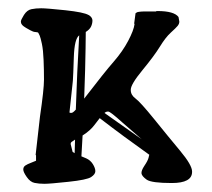

<svg xmlns="http://www.w3.org/2000/svg" viewBox="-20 -448 521 471"><path d="M236.3 -170.9C239.3 -173.5 242.4 -174.6 245.8 -174.3C249.3 -174 260.6 -165.2 279.8 -147.9L327.6 -106.4C297.4 -127.9 266.9 -149.4 236.3 -170.9ZM164.1 -105.5 163.1 -72.3C161.1 -73.2 159.5 -74.2 158.2 -75.2L153.3 -94.7C153.3 -97 154 -98.6 155.3 -99.6C156.6 -100.6 159.5 -102.5 164.1 -105.5ZM312.5 -415.5 309.1 -390.1 310.1 -389.2C308.8 -378.7 303.5 -364.9 294.4 -347.7C285.3 -330.4 273.4 -313.4 258.8 -296.6C244.1 -279.9 220.1 -249.7 186.5 -206.1C188.5 -260.1 189.6 -300.8 189.9 -328.1C190.3 -355.5 190.4 -369.3 190.4 -369.6C196.6 -373.5 200.8 -377.8 203.1 -382.3C205.4 -386.9 206.6 -391.8 206.8 -397.2C206.9 -402.6 203.9 -407.2 197.8 -411.1H197.3C189.8 -415.7 170.7 -419.6 140.1 -422.9C109.5 -426.1 89.8 -427.7 81.1 -427.7C72.3 -427.7 64.3 -427 57.1 -425.5C50 -424.1 43.9 -419.4 38.8 -411.4C33.8 -403.4 31.2 -397.9 31.2 -395C31.2 -392.1 32.1 -389.6 33.7 -387.7C35.3 -385.7 36.9 -384.2 38.6 -383.1C40.2 -381.9 42 -380.8 43.9 -379.6C45.9 -378.5 49.3 -376.5 54.2 -373.8C59.1 -371 63.4 -369.5 67.1 -369.4C70.9 -369.2 73.2 -368.6 74 -367.4C74.8 -366.3 75.9 -364 77.4 -360.6C78.9 -357.2 80.6 -350.4 82.8 -340.3C84.9 -330.2 86.3 -317.1 86.9 -301C87.6 -284.9 87.9 -268.8 87.9 -252.7C87.9 -236.6 84.6 -206.4 78.1 -162.1L67.4 -67.9L68.4 -66.9V-53.7C65.8 -52.4 61.6 -50.7 55.9 -48.6C50.2 -46.5 45.7 -44.3 42.2 -42C38.8 -39.7 37.1 -36.5 37.1 -32.2C37.1 -28 40 -21.8 45.7 -13.7C51.4 -5.5 57.8 -0.7 64.9 0.7C72.1 2.2 80.1 2.9 88.9 2.9C97.7 2.9 117.3 1.3 147.7 -2C178.1 -5.2 196.8 -9.1 203.6 -13.7C210.4 -18.2 213.9 -23 213.9 -28.1C213.9 -33.1 211.8 -38.9 207.8 -45.4C203.7 -51.9 198.2 -56.6 191.4 -59.6C184.6 -62.5 180.7 -64.1 179.7 -64.5C180.7 -81.4 181.6 -98.5 182.6 -115.7C195 -123.5 204.7 -132.1 211.7 -141.4C218.7 -150.6 223 -156.2 224.6 -158.2C264.3 -127.6 304.9 -97.7 346.2 -68.4C346.2 -67.7 345.5 -65 344.2 -60.3C342.9 -55.6 339.6 -49.2 334.2 -41.3C328.9 -33.3 326.5 -27 327.1 -22.5C327.8 -17.9 332 -12.9 339.8 -7.3C347.7 -1.8 368.2 1 401.4 1C434.6 1 451.2 -8.1 451.2 -26.4V-27.3C451.2 -37.8 441.3 -54.8 421.6 -78.4C401.9 -102 380.8 -127.8 358.2 -155.8C335.5 -183.8 320.3 -200.6 312.5 -206.3C304.7 -212 300.8 -218.9 300.8 -227.1V-228C300.8 -236.8 310.4 -252.8 329.6 -276.1C348.8 -299.4 363 -318.6 372.3 -333.7C381.6 -348.9 390.5 -360.3 398.9 -367.9C407.4 -375.6 413 -381.1 415.8 -384.5C418.5 -387.9 419.9 -391.4 419.9 -395L418 -405.8V-406.2C410.8 -416 393.6 -420.9 366.2 -420.9H363.8L362.8 -419.9H352.3H343H335.2C332.1 -419.9 329.8 -419.8 328.1 -419.7C326.5 -419.5 324.7 -419.4 322.8 -419.2C320.8 -419 319.2 -418.8 317.9 -418.5C316.6 -418.1 314.8 -417.2 312.5 -415.5ZM158.7 -249.5C159.3 -258 160.2 -277.3 161.1 -307.6C162.1 -337.9 166.5 -355.8 174.3 -361.3C170.7 -300.8 168 -240.1 166 -179.2C161.5 -174 158 -171.3 155.5 -171.1C153.1 -171 151.4 -171.2 150.4 -171.9Z"/></svg>

Font: Drukaatie burti
Style: Regular
Weight: 400
Version: Version 0.14.4